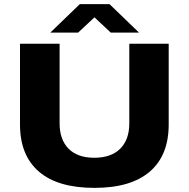

<svg xmlns="http://www.w3.org/2000/svg" viewBox="-20 -899 916 931"><path d="M224 -741 367 -879H511L654 -741H517L438 -815L359 -741ZM438 12Q260 12 168.5 -67Q77 -146 77 -295V-687H269V-301Q269 -222 312.5 -178Q356 -134 437 -134Q519 -134 563 -178Q607 -222 607 -301V-687H798V-295Q798 -146 706.5 -67Q615 12 438 12Z"/></svg>

Font: Archivo SemiExpanded ExtraBold
Style: Regular
Weight: 800
Width: 6
Designer: Hector Gatti
Foundry: Omnibus-Type
Version: Version 2.001; ttfautohint (v1.8.3)